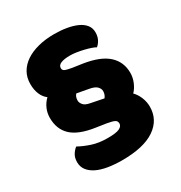

<svg xmlns="http://www.w3.org/2000/svg" viewBox="-164 -763 874 928"><g transform="rotate(-30 273.0 -299.5)"><path d="M496 -111Q496 -38 434 4.5Q372 47 251 47Q209 47 173 41Q137 35 111.5 22.5Q86 10 71.5 -9Q57 -28 57 -54Q57 -78 67 -94.5Q77 -111 91 -122Q120 -106 157.5 -93.5Q195 -81 244 -81Q292 -81 310 -90Q328 -99 328 -114Q328 -128 316.5 -134Q305 -140 276 -145L217 -154Q129 -167 89.5 -204.5Q50 -242 50 -305Q50 -332 60.5 -356Q71 -380 90 -398Q71 -412 60.5 -436.5Q50 -461 50 -494Q50 -530 66 -558Q82 -586 111 -605.5Q140 -625 180.5 -635.5Q221 -646 270 -646Q306 -646 338.5 -640.5Q371 -635 395.5 -624Q420 -613 434 -595.5Q448 -578 448 -554Q448 -531 439.5 -514.5Q431 -498 418 -487Q410 -492 394 -497.5Q378 -503 359 -507.5Q340 -512 320.5 -515Q301 -518 285 -518Q252 -518 234 -510.5Q216 -503 216 -487Q216 -476 225.5 -471Q235 -466 264 -461L319 -453Q410 -439 453 -400Q496 -361 496 -300Q496 -273 485 -247.5Q474 -222 458 -206Q475 -189 485.5 -163.5Q496 -138 496 -111ZM208 -310Q208 -299 218 -286.5Q228 -274 256 -269L326 -255Q331 -261 334.5 -269.5Q338 -278 338 -289Q338 -303 326 -315Q314 -327 285 -332L220 -344Q208 -332 208 -310Z"/></g></svg>

Font: Baloo Tamma
Style: Regular
Weight: 400
Designer: Divya Kowshik and Ek Type
Foundry: Ek Type
Version: Version 1.007;PS 1.000;hotconv 1.0.88;makeotf.lib2.5.647800